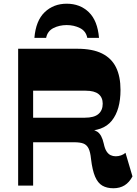

<svg xmlns="http://www.w3.org/2000/svg" viewBox="-20 -990 732 1024"><path d="M584.8 14Q550 14 525.9 0.1Q501.8 -13.8 487.1 -48.1Q472.5 -82.5 465.5 -141.8Q461.8 -179.8 452.1 -198.8Q442.5 -217.8 424.8 -224.5Q407 -231.3 375.3 -231.3H142.2V-362.2H432.2Q482 -362.2 504.9 -381.9Q527.8 -401.5 527.8 -437Q527.8 -470.3 505.6 -488.3Q483.5 -506.3 436.7 -506.3H156.7V0H76.8V-730H392.2Q473.7 -730 524.4 -704.6Q575 -679.3 598.9 -630.6Q622.7 -582 622.7 -510.3Q622.7 -404 576.2 -346.3Q529.7 -288.5 428.7 -292.8L426 -304.8Q476.8 -303 499.9 -287Q523 -271 533.5 -223.5Q539 -197 548.4 -182.6Q557.8 -168.2 570.1 -162.4Q582.5 -156.5 597.3 -156.5Q612 -156.5 625.6 -161.4Q639.3 -166.2 649.3 -175L686.5 -49.2Q669.7 -17.2 644.5 -1.6Q619.3 14 584.8 14ZM335.7 -970.2Q407 -970.2 453.7 -925Q500.5 -879.7 508 -788H445.5Q438.5 -824.3 406.5 -840.3Q374.5 -856.3 335.7 -856.3Q296.5 -856.3 264.9 -840.3Q233.2 -824.3 226 -788H163.5Q171 -879.7 218.3 -925Q265.5 -970.2 335.7 -970.2Z"/></svg>

Font: Savate ExtraLight
Style: Regular
Weight: 200
Designer: Max Esnée
Foundry: Plomb Type
Version: Version 2.000